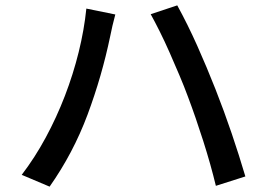

<svg xmlns="http://www.w3.org/2000/svg" viewBox="-20 -698 996 716"><path d="M61 -46Q110 -110 150.5 -185Q191 -260 222 -340.5Q253 -421 273.5 -504Q294 -587 302 -666L410 -644Q405 -626 399.5 -602.5Q394 -579 391 -563Q360 -414 306.5 -270.5Q253 -127 165 -2ZM681 -337Q667 -375 649 -417.5Q631 -460 612.5 -502Q594 -544 575.5 -581Q557 -618 542 -645L641 -678Q680 -607 715.5 -527.5Q751 -448 783.5 -365.5Q816 -283 844 -200.5Q872 -118 895 -40L785 -5Q766 -84 738 -172Q710 -260 681 -337Z"/></svg>

Font: Kinto Sans Med
Style: Regular
Weight: 500
Designer: Authors: Ryoko NISHIZUKA  (kana & ideographs); Paul D. Hunt (Latin, Greek & Cyrillic); Wenlong ZHANG  (bopomofo); Sandol
Foundry: Adobe Systems Incorporated, ookami Inc.
Version: Version 0.001